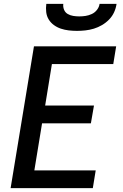

<svg xmlns="http://www.w3.org/2000/svg" viewBox="-20 -975 640 995"><path d="M35 0 156 -735H582L567 -643H249L214 -428H467L451 -336H198L158 -92H476L461 0ZM379 -815Q357 -815 336 -817.5Q315 -820 295.5 -826.5Q276 -833 259.5 -845Q243 -857 232.5 -874Q222 -891 219.5 -912Q217 -933 220 -955H308Q306 -939 312 -924.5Q318 -910 331 -902.5Q344 -895 359.5 -892.5Q375 -890 391 -890Q407 -890 423.5 -892.5Q440 -895 456 -902.5Q472 -910 483 -924.5Q494 -939 496 -955H584Q581 -933 571.5 -912Q562 -891 545.5 -874Q529 -857 508.5 -845Q488 -833 466.5 -826.5Q445 -820 423 -817.5Q401 -815 379 -815Z"/></svg>

Font: Iosevka Aile Semibold Oblique
Style: Regular
Weight: 600
Italic angle: -9°
Designer: Belleve Invis
Foundry: Belleve Invis
Version: Version 31.1.0; ttfautohint (v1.8.4)